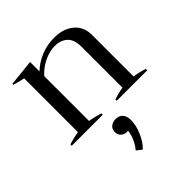

<svg xmlns="http://www.w3.org/2000/svg" viewBox="-218 -650 1095 1095"><g transform="rotate(-45 330.0 -102.5)"><path d="M640 -11V0H394V-11Q437 -25 470 -30V-358Q470 -418 441 -444.5Q412 -471 364 -471Q324 -471 280 -450.5Q236 -430 201 -392V-30Q241 -24 281 -11V0H31V-11Q71 -24 111 -30V-464Q69 -472 41 -482V-489L201 -506V-430Q236 -464 286.5 -485.5Q337 -507 395 -507Q469 -507 514.5 -469Q560 -431 560 -366V-30Q607 -23 640 -11ZM374 135Q374 177 353.5 225Q333 273 302 302L270 277Q289 255 302.5 225.5Q316 196 319 166Q316 167 309 167Q288 167 274 153.5Q260 140 260 118Q260 95 276 82Q292 69 314 69Q345 69 359.5 87Q374 105 374 135Z"/></g></svg>

Font: Trirong
Style: Regular
Weight: 400
Designer: Katatrad Team
Foundry: CadsonDemak
Version: Version 1.001